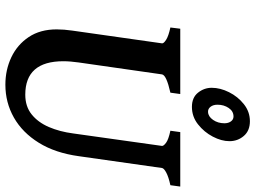

<svg xmlns="http://www.w3.org/2000/svg" viewBox="-134 -772 921 692"><g transform="rotate(90 326.0 -425.5)"><path d="M651.9 -615.2 647 -579.6Q616.2 -572.8 601.1 -564.5Q585.9 -556.2 585 -549.3L542.5 -250Q530.8 -164.6 494.1 -105.5Q457.5 -46.4 403.3 -15.6Q349.1 15.1 284.7 15.1Q231.4 15.1 186 -6.3Q140.6 -27.8 113 -69.1Q85.4 -110.4 85.4 -169.9Q85.4 -196.3 89.8 -226.1L135.7 -549.3Q136.7 -555.2 123.3 -564Q109.9 -572.8 78.6 -579.6L83 -615.2H318.4L313.5 -579.6Q250 -565.4 247.6 -549.3L204.6 -249Q202.6 -234.9 201.4 -220.7Q200.2 -206.5 200.2 -193.8Q200.2 -56.6 320.8 -56.6Q363.3 -56.6 391.8 -79.6Q420.4 -102.5 437.3 -141.6Q454.1 -180.7 460.4 -229L505.4 -549.3Q505.9 -555.2 494.1 -564Q482.4 -572.8 450.7 -579.6L455.6 -615.2ZM488.3 -792.5Q488.3 -763.7 471.9 -732.4Q455.6 -701.2 427.7 -679.2Q399.9 -657.2 364.7 -657.2Q331.1 -657.2 313.5 -679.2Q295.9 -701.2 295.9 -728.5Q295.9 -759.3 311.8 -791Q327.6 -822.8 355 -844.5Q382.3 -866.2 416.5 -866.2Q450.7 -866.2 469.5 -844.2Q488.3 -822.3 488.3 -792.5ZM423.8 -774.4Q423.8 -788.6 417 -797.9Q410.2 -807.1 399.4 -807.1Q380.4 -807.1 368.7 -789.8Q356.9 -772.5 356.9 -749.5Q356.9 -733.9 364.3 -724.4Q371.6 -714.8 382.8 -715.3Q399.4 -715.8 411.6 -733.4Q423.8 -751 423.8 -774.4Z"/></g></svg>

Font: Gentium Plus
Style: Bold Italic
Weight: 700
Italic angle: -8°
Designer: Victor Gaultney, Annie Olsen, Iska Routamaa, Becca Hirsbrunner
Foundry: SIL International
Version: Version 6.101